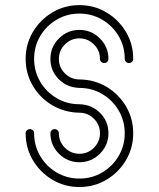

<svg xmlns="http://www.w3.org/2000/svg" viewBox="-20 -733 623 753"><path d="M291.5 -96.7Q244.6 -96.7 211.2 -130.1Q177.7 -163.6 177.7 -210.4Q177.7 -217.3 182.6 -221.9Q187.5 -226.6 194.3 -226.6Q201.2 -226.6 206.1 -221.9Q210.9 -217.3 210.9 -210.4Q210.9 -177.2 234.6 -153.6Q258.3 -129.9 291.5 -129.9Q324.7 -129.9 348.4 -153.6Q372.1 -177.2 372.1 -210.4Q372.1 -243.7 348.4 -267.3Q324.7 -291 291.5 -291Q232.9 -292 185.3 -320.1Q137.7 -348.1 109.1 -396Q80.6 -443.8 80.6 -502Q80.6 -560.1 109.1 -607.9Q137.7 -655.8 185.5 -684.3Q233.4 -712.9 291.5 -712.9Q349.6 -712.9 397.5 -684.3Q445.3 -655.8 473.9 -607.9Q502.4 -560.1 502.4 -502Q502.4 -495.1 497.6 -490.5Q492.7 -485.8 485.8 -485.8Q479 -485.8 474.1 -490.5Q469.2 -495.1 469.2 -502Q469.2 -551.3 445.3 -591.6Q421.4 -631.8 380.9 -655.8Q340.3 -679.7 291.5 -679.7Q242.7 -679.7 202.1 -655.8Q161.6 -631.8 137.7 -591.6Q113.8 -551.3 113.8 -502Q113.8 -453.1 137.7 -412.6Q161.6 -372.1 202.1 -348.1Q242.7 -324.2 291.5 -324.2Q339.8 -322.8 372.6 -290Q405.3 -257.3 405.3 -210.4Q405.3 -163.6 371.8 -130.1Q338.4 -96.7 291.5 -96.7ZM291.5 0.5Q233.4 0.5 185.5 -28.1Q137.7 -56.6 109.1 -104.5Q80.6 -152.3 80.6 -210.4Q80.6 -217.3 85.4 -221.9Q90.3 -226.6 97.2 -226.6Q104 -226.6 108.9 -221.9Q113.8 -217.3 113.8 -210.4Q113.8 -161.6 137.7 -121.1Q161.6 -80.6 202.1 -56.6Q242.7 -32.7 291.5 -32.7Q340.3 -32.7 380.9 -56.6Q421.4 -80.6 445.3 -121.1Q469.2 -161.6 469.2 -210.4Q469.2 -259.3 445.3 -299.8Q421.4 -340.3 380.9 -364.3Q340.3 -388.2 291.5 -388.2Q243.2 -389.6 210.4 -422.4Q177.7 -455.1 177.7 -502Q177.7 -548.8 211.2 -582.3Q244.6 -615.7 291.5 -615.7Q338.4 -615.7 371.8 -582.3Q405.3 -548.8 405.3 -502Q405.3 -495.1 400.4 -490.5Q395.5 -485.8 388.7 -485.8Q381.8 -485.8 377 -490.5Q372.1 -495.1 372.1 -502Q372.1 -535.2 348.4 -558.8Q324.7 -582.5 291.5 -582.5Q258.3 -582.5 234.6 -558.8Q210.9 -535.2 210.9 -502Q210.9 -468.8 234.6 -445.1Q258.3 -421.4 291.5 -421.4Q350.1 -420.9 397.7 -392.6Q445.3 -364.3 473.9 -316.4Q502.4 -268.6 502.4 -210.4Q502.4 -152.3 473.9 -104.5Q445.3 -56.6 397.5 -28.1Q349.6 0.5 291.5 0.5Z"/></svg>

Font: Neon Sans
Style: Regular
Weight: 400
Designer: GGBot
Version: 0.80